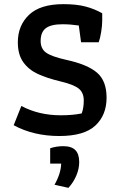

<svg xmlns="http://www.w3.org/2000/svg" viewBox="-20 -648 583 926"><path d="M46 -44 83 -137Q167 -92 273 -92Q332 -92 374 -101Q384 -127 384 -163Q384 -201 360 -220.5Q336 -240 273 -255Q206 -271 162 -291.5Q118 -312 92 -348.5Q66 -385 66 -444Q66 -525 120 -576.5Q174 -628 286 -628Q349 -628 392.5 -616.5Q436 -605 473 -584V-548Q473 -525 468 -494Q463 -463 456 -444H371L360 -525Q320 -531 281 -531Q226 -531 201 -512Q176 -493 176 -450Q176 -413 202.5 -394Q229 -375 301 -359Q402 -337 448 -297.5Q494 -258 494 -177Q494 -93 440 -42.5Q386 8 266 8Q142 8 46 -44ZM243 243Q274 188 275 141H222V67Q252 57 285 57Q325 57 343.5 76Q362 95 362 134Q362 166 348 199Q334 232 310 258Z"/></svg>

Font: Athiti SemiBold
Style: Regular
Weight: 600
Designer: CadsonDemak Team
Foundry: CadsonDemak
Version: Version 1.033